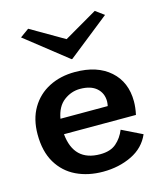

<svg xmlns="http://www.w3.org/2000/svg" viewBox="-117 -870 823 969"><g transform="rotate(-15 294.0 -385.5)"><path d="M547 -118Q519 -53 452 -20.5Q385 12 302 12Q224 12 162.5 -17.5Q101 -47 65.5 -106.5Q30 -166 30 -255Q30 -335 64 -392.5Q98 -450 157.5 -480.5Q217 -511 293 -511Q409 -511 476 -451.5Q543 -392 543 -291Q543 -259 535 -222H159Q173 -77 310 -77Q364 -77 394.5 -103.5Q425 -130 441 -170ZM296 -422Q250 -422 211.5 -393Q173 -364 162 -302H409Q410 -308 411 -314Q412 -320 412 -326Q412 -369 382 -395.5Q352 -422 296 -422ZM122 -783 296 -682 470 -783 515 -750 298 -578H294L76 -750Z"/></g></svg>

Font: Panamera
Style: Bold
Weight: 700
Designer: Bastien Sozeau
Foundry: NBR — Bastien Sozeau
Version: Version 3.002; ttfautohint (v1.8.4.7-5d5b);gftools[0.9.33]